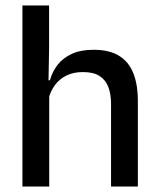

<svg xmlns="http://www.w3.org/2000/svg" viewBox="-20 -682 580 702"><path d="M484 0H386V-302Q386 -337.5 376.2 -363.5Q366.5 -389.5 344.2 -404Q322 -418.5 283.5 -418.5Q248 -418.5 222.2 -405.5Q196.5 -392.5 180.5 -370.5Q164.5 -348.5 157.5 -320.5L138 -388.5H162.5Q171 -419.5 190.5 -444.8Q210 -470 242.5 -485Q275 -500 322 -500Q379.5 -500 415 -478.2Q450.5 -456.5 467.2 -415Q484 -373.5 484 -313ZM160 0H62V-662H159.5V-506L157 -365L160 -358Z"/></svg>

Font: Anek Devanagari Medium Medium
Style: Regular
Weight: 500
Version: Version 1.003